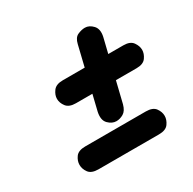

<svg xmlns="http://www.w3.org/2000/svg" viewBox="-118 -738 742 740"><g transform="rotate(-30 253.0 -368.5)"><path d="M272 -245Q253 -245 236.5 -261.5Q220 -278 227 -312L291 -577Q297 -603 314 -610.5Q331 -618 346 -618Q365 -618 381 -601Q397 -584 390 -552L326 -289Q319 -263 303.5 -254Q288 -245 272 -245ZM171 -383Q141 -383 128.5 -399.5Q116 -416 116 -434Q116 -451 128.5 -468Q141 -485 171 -485H441Q471 -485 483 -468Q495 -451 495 -434Q495 -417 483 -400Q471 -383 441 -383ZM119 -119Q88 -119 76 -135.5Q64 -152 64 -170Q64 -188 76 -204.5Q88 -221 119 -221H388Q419 -221 431 -204.5Q443 -188 443 -170Q443 -153 431 -136Q419 -119 388 -119Z"/></g></svg>

Font: Edu TAS Beginner
Style: Bold
Weight: 700
Version: Version 1.003